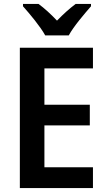

<svg xmlns="http://www.w3.org/2000/svg" viewBox="-20 -957 544 977"><path d="M210 -777H330C354 -822 410 -887 443 -925V-937H365C333 -913 304 -887 270 -852C238 -886 206 -915 176 -937H97V-925C132 -886 186 -821 210 -777ZM453 0V-106H206V-319H437V-424H206V-609H453V-714H81V0Z"/></svg>

Font: Noto Sans Myanmar UI SemiCondensed SemiBold
Style: Regular
Weight: 600
Width: 4
Designer: Monotype Design Team
Foundry: Monotype Imaging Inc.
Version: Version 2.103